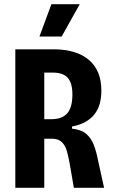

<svg xmlns="http://www.w3.org/2000/svg" viewBox="-20 -895 538 915"><path d="M53 0V-660H243Q264 -660 292.5 -656Q321 -652 351 -640.5Q381 -629 406.5 -607Q432 -585 447.5 -549.5Q463 -514 463 -461Q463 -431 456 -403.5Q449 -376 433 -354Q417 -332 390.5 -316Q364 -300 323 -292V-282Q368 -277 391.5 -256.5Q415 -236 427 -204.5Q439 -173 447 -132L476 0H332L312 -116Q306 -149 298.5 -175.5Q291 -202 274.5 -218Q258 -234 226 -234H191V0ZM191 -327H225Q276 -327 300.5 -355Q325 -383 325 -445Q325 -499 303 -524Q281 -549 231 -549H191ZM274 -721H168L225 -875H360Z"/></svg>

Font: Bricolage Grotesque 24pt Condensed
Style: Bold
Weight: 700
Width: 3
Designer: Mathieu Triay
Foundry: Atelier Triay
Version: Version 1.001;gftools[0.9.33.dev8+g029e19f]